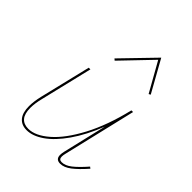

<svg xmlns="http://www.w3.org/2000/svg" viewBox="-195 -782 891 891"><g transform="rotate(45 250.0 -337.0)"><path d="M196 -514 188 -521 339 -677 426 -521 417 -516 336 -660ZM471 -80Q435 -39 407.5 -18Q380 3 355 3Q326 3 326 -26Q326 -36 329 -49L380 -265Q346 -178 303.5 -117.5Q261 -57 217.5 -27Q174 3 135 3Q101 3 82.5 -19Q64 -41 64 -84Q64 -114 73 -153L134 -406H145L84 -152Q74 -113 74 -83Q74 -44 90 -25.5Q106 -7 136 -7Q182 -7 235 -53Q288 -99 336 -189.5Q384 -280 414 -406H425L340 -47Q337 -35 337 -26Q337 -7 355 -7Q378 -7 403 -26.5Q428 -46 463 -86Z"/></g></svg>

Font: Ysabeau Infant Hairline
Style: Italic
Weight: 100
Italic angle: -12°
Designer: Christian Thalmann (Catharsis Fonts)
Version: Version 0.003